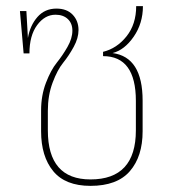

<svg xmlns="http://www.w3.org/2000/svg" viewBox="-20 -598 583 626"><path d="M347 -425Q445 -412 445 -270V-170Q445 -88 403.5 -40Q362 8 275 8Q193 8 153.5 -40Q114 -88 114 -170V-238Q114 -287 130 -328.5Q146 -370 165 -393.5Q184 -417 200 -445Q216 -473 216 -498Q216 -522 201 -536Q186 -550 161 -550Q126 -550 101 -516Q76 -482 76 -424H57L45 -562H66L71 -474Q78 -515 102 -542.5Q126 -570 164 -570Q198 -570 217 -550Q236 -530 236 -500Q236 -474 220.5 -445.5Q205 -417 186 -393.5Q167 -370 151.5 -328.5Q136 -287 136 -237V-173Q136 -13 275 -13Q423 -13 423 -173V-269Q423 -415 316 -415V-429Q361 -440 392.5 -479.5Q424 -519 424 -578H446Q446 -522 416 -478.5Q386 -435 347 -425Z"/></svg>

Font: FiraGO Thin
Style: Regular
Weight: 100
Designer: bBox Type
Foundry: bBox Type GmbH
Version: Version 1.001;PS 001.001;hotconv 1.0.88;makeotf.lib2.5.64775